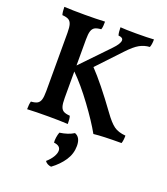

<svg xmlns="http://www.w3.org/2000/svg" viewBox="-170 -796 1043 1202"><g transform="rotate(20 351.5 -194.5)"><path d="M684 -52Q684 -19 677 0Q549 0 492 7Q453 -63 382 -159.5Q311 -256 246 -320V-144Q246 -106 252 -87Q258 -68 272 -60Q286 -52 314 -50Q320 -34 320 3Q265 0 189 0Q105 0 49 3Q49 -31 55 -50Q83 -52 97 -60Q111 -68 117 -87Q123 -106 123 -144V-533Q123 -570 117 -589Q111 -608 97 -616Q83 -624 55 -626Q49 -647 49 -679Q103 -676 186 -676Q260 -676 320 -679Q320 -664 319 -650Q318 -636 314 -626Q286 -624 272 -616Q258 -608 252 -589Q246 -570 246 -533V-360L420 -541Q460 -582 460 -605Q460 -624 429 -626Q423 -645 423 -679Q457 -676 529 -676Q606 -676 646 -679Q646 -645 638 -626Q602 -624 570.5 -606.5Q539 -589 496 -543L349 -387Q425 -308 539 -151Q577 -98 606 -77Q635 -56 684 -52ZM421 113Q421 165 391.5 209.5Q362 254 313 290Q285 287 271 267Q297 244 310.5 221Q324 198 324 180Q324 147 279 142Q277 128 280 107.5Q283 87 289 72Q346 64 382 41Q421 55 421 113Z"/></g></svg>

Font: Vollkorn SC SemiBold
Style: Regular
Weight: 600
Designer: Friedrich Althausen
Foundry: Friedrich Althausen
Version: Version 4.015